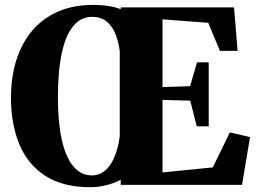

<svg xmlns="http://www.w3.org/2000/svg" viewBox="-20 -774 1078 804"><path d="M485.5 -21.5Q459 -7 425 1.5Q391 10 359 10Q243 10 169.5 -37.8Q96 -85.5 61 -170Q26 -254.5 26 -364.5Q26 -450.5 48.2 -521.5Q70.5 -592.5 114 -644.5Q157.5 -696.5 222 -725Q286.5 -753.5 371 -753.5Q390.5 -753.5 410.8 -751.8Q431 -750 450.2 -746Q469.5 -742 485.5 -735.5V-743H960L975 -561H901L852 -678.5L660.5 -693V-409.5L776 -413L805 -513H854V-245H804L776.5 -352.5L660.5 -355.5V-52L871 -73L942.5 -219.5L1027 -200L993.5 0H485.5ZM365 -39.5Q390.5 -39.5 410 -52.2Q429.5 -65 444 -87.5Q458.5 -110 467.8 -140Q477 -170 481.5 -204.5V-560.5Q475.5 -603.5 461.8 -635.5Q448 -667.5 424.5 -685.5Q401 -703.5 365.5 -703.5Q319.5 -703.5 287.5 -665.8Q255.5 -628 239 -553Q222.5 -478 222.5 -365.5Q222.5 -261.5 238.8 -188.8Q255 -116 286.8 -77.8Q318.5 -39.5 365 -39.5Z"/></svg>

Font: Merriweather 72pt Black
Style: Regular
Weight: 900
Version: Version 2.100